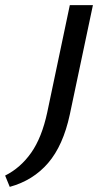

<svg xmlns="http://www.w3.org/2000/svg" viewBox="-149 -438 408 748"><path d="M35 0 123 -418H213L123 8Q97 129 38.5 197Q-20 265 -111 290L-129 246Q-69 216 -27.5 157Q14 98 35 0Z"/></svg>

Font: Ysabeau SemiBold
Style: Italic
Weight: 600
Italic angle: -12°
Designer: Christian Thalmann (Catharsis Fonts)
Version: Version 2.002